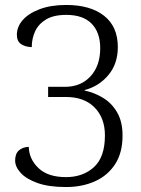

<svg xmlns="http://www.w3.org/2000/svg" viewBox="-20 -744 569 774"><path d="M246 10Q176 10 130.5 -6.5Q85 -23 63 -47.5Q41 -72 41 -97Q41 -124 56 -137.5Q71 -151 96 -152Q97 -103 135 -66.5Q173 -30 246 -30Q315 -30 359 -70.5Q403 -111 403 -198Q403 -268 361.5 -310.5Q320 -353 246 -353H174V-394H242Q306 -394 345 -436.5Q384 -479 384 -550Q384 -613 349.5 -648.5Q315 -684 247 -684Q196 -684 165.5 -665.5Q135 -647 121.5 -617.5Q108 -588 108 -554Q81 -555 64.5 -566.5Q48 -578 48 -604Q48 -636 71.5 -663Q95 -690 140 -707Q185 -724 247 -724Q344 -724 399.5 -680.5Q455 -637 455 -554Q455 -487 417 -441.5Q379 -396 321 -381V-379Q360 -371 395.5 -349.5Q431 -328 452.5 -290.5Q474 -253 474 -198Q474 -128 444 -82Q414 -36 362.5 -13Q311 10 246 10Z"/></svg>

Font: Noto Serif SemiCondensed Light
Style: Regular
Weight: 300
Width: 4
Designer: Monotype Design Team
Foundry: Monotype Imaging Inc.
Version: Version 2.013